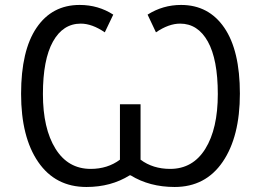

<svg xmlns="http://www.w3.org/2000/svg" viewBox="-20 -743 1051 773"><path d="M305.2 -647.9Q233.4 -647.9 193.1 -575.4Q152.8 -502.9 152.8 -364.3Q152.8 -225.6 203.4 -144.3Q253.9 -63 345.2 -63Q413.1 -63 462.9 -100.1V-323.2H545.9V-100.1Q595.7 -63 665 -63Q756.3 -63 806.6 -143.8Q856.9 -224.6 856.9 -364.3Q856.9 -503.9 816.7 -575.9Q776.4 -647.9 705.1 -647.9Q659.2 -647.9 607.9 -612.8L574.2 -684.1Q635.7 -723.1 709 -723.1Q820.3 -723.1 883.1 -631.3Q945.8 -539.6 945.8 -366.2Q945.8 -192.9 876.7 -91.6Q807.6 9.8 683.1 9.8Q582 9.8 505.9 -37.1H502Q426.8 9.8 328.1 9.8Q203.1 9.8 134 -90.6Q64.9 -190.9 64.9 -365.2Q64.9 -539.6 127.2 -631.3Q189.5 -723.1 300.8 -723.1Q375.5 -723.1 436 -684.1L401.9 -612.8Q350.6 -647.9 305.2 -647.9Z"/></svg>

Font: OpenSans-Regular
Style: Regular
Weight: 400
Foundry: Ascender Corporation
Version: Version 1.10